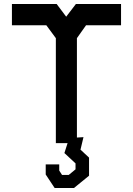

<svg xmlns="http://www.w3.org/2000/svg" viewBox="-20 -720 669 966"><path d="M367 -528V-28L400 -30L385 33L428 73V164L352 226H255L210 158V107H278V138L292 160H326L360 132V102L304 50L320 0H261V-528L213 -593H40V-700H265L313 -636L362 -700H589V-593H413Z"/></svg>

Font: Turret Road ExtraBold
Style: Regular
Weight: 800
Designer: Noponies
Foundry: Noponies
Version: Version 1.001; ttfautohint (v1.8)